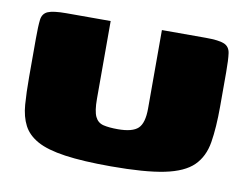

<svg xmlns="http://www.w3.org/2000/svg" viewBox="-58 -539 800 620"><g transform="rotate(10 342.0 -229.0)"><path d="M654 -250Q654 -180 646 -131.5Q638 -83 608 -53.5Q578 -24 514.5 -11Q451 2 340 2Q248 2 189 -6.5Q130 -15 97.5 -33Q65 -51 50.5 -79Q36 -107 33 -146Q30 -185 30 -236V-362Q30 -403 32.5 -424Q35 -445 52.5 -452.5Q70 -460 113 -460H258V-205Q258 -165 266.5 -147Q275 -129 293.5 -124.5Q312 -120 341 -120Q389 -120 407.5 -137.5Q426 -155 426 -203V-460H569Q613 -460 630.5 -452.5Q648 -445 651 -424Q654 -403 654 -362Z"/></g></svg>

Font: Genos Thin Black
Style: Regular
Weight: 900
Version: Version 1.010